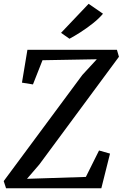

<svg xmlns="http://www.w3.org/2000/svg" viewBox="-29 -1010 658 1030"><path d="M3.5 0 -9.1 -38.5 412.6 -607.7 490.4 -692.1 199 -686.9 147.8 -557.1 88.8 -566.6 118.1 -743H598.2L609.1 -705.5L181.9 -127.5L115.8 -50.7L431.6 -60.9L502.3 -202.7L561.2 -186L514.6 0ZM298.5 -833.8 446.4 -989.5 523.5 -936.4Q501.3 -910 468.4 -884Q435.5 -858 402 -836.6Q368.5 -815.3 343.7 -802.1Z"/></svg>

Font: Merriweather 7pt Light
Style: Italic
Weight: 300
Italic angle: -7.8°
Designer: Eben Sorkin
Foundry: Eben Sorkin
Version: Version 2.200;gftools[0.9.31]